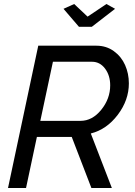

<svg xmlns="http://www.w3.org/2000/svg" viewBox="-20 -938 673 958"><path d="M296.9 -894 350.1 -918 417 -855 511.2 -918 554.2 -894 438 -804.2H374ZM20 0 170.9 -710H460.9Q510.3 -710 547.9 -682.9Q585.4 -655.8 604.2 -613.3Q623 -570.8 623 -522Q623 -438.5 567.6 -365.2Q512.2 -292 433.1 -272L538.1 0H436L337.9 -254.9H164.1L109.9 0ZM381.8 -335Q440.4 -335 485.1 -390.1Q529.8 -445.3 529.8 -512.2Q529.8 -561.5 504.2 -595.7Q478.5 -629.9 439 -629.9H244.1L181.2 -335Z"/></svg>

Font: Rawline Medium
Style: Italic
Weight: 500
Italic angle: -12°
Designer: Matt McInerney, Pablo Impallari, Rodrigo Fuenzalida
Foundry: Matt McInerney, Pablo Impallari, Rodrigo Fuenzalida
Version: Version 4.020;PS 004.020;hotconv 1.0.88;makeotf.lib2.5.64775